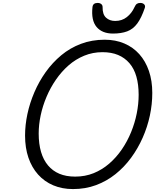

<svg xmlns="http://www.w3.org/2000/svg" viewBox="-20 -1271 1059 1310"><path d="M478 19Q404 19 343.5 -6.5Q283 -32 240 -80Q197 -128 174 -195Q151 -262 151 -346Q151 -418 167 -493Q183 -568 214.5 -641.5Q246 -715 292 -779.5Q338 -844 398 -894Q458 -944 532.5 -972Q607 -1000 694 -1000Q768 -1000 828 -974.5Q888 -949 930.5 -901.5Q973 -854 996 -787Q1019 -720 1019 -637Q1019 -560 1002.5 -482.5Q986 -405 953.5 -331.5Q921 -258 874.5 -194.5Q828 -131 768 -83Q708 -35 635.5 -8Q563 19 478 19ZM493 -66Q561 -66 619 -89.5Q677 -113 725.5 -155Q774 -197 811.5 -252Q849 -307 874.5 -369.5Q900 -432 913 -497Q926 -562 926 -624Q926 -694 910.5 -748.5Q895 -803 863 -840Q831 -877 785.5 -896Q740 -915 679 -915Q613 -915 554.5 -891Q496 -867 448 -825Q400 -783 362 -728Q324 -673 297.5 -610.5Q271 -548 257.5 -484Q244 -420 244 -360Q244 -289 260 -234.5Q276 -180 307.5 -142.5Q339 -105 385 -85.5Q431 -66 493 -66ZM751 -1042Q677 -1042 639 -1087Q601 -1132 611 -1223Q613 -1238 622 -1244.5Q631 -1251 646 -1251Q661 -1251 670.5 -1243.5Q680 -1236 680 -1223Q679 -1173 703.5 -1150.5Q728 -1128 766 -1128Q812 -1128 845.5 -1154.5Q879 -1181 897 -1221Q905 -1239 914 -1245Q923 -1251 937 -1251Q954 -1251 963.5 -1241.5Q973 -1232 968 -1217Q945 -1149 916.5 -1110.5Q888 -1072 847.5 -1057Q807 -1042 751 -1042Z"/></svg>

Font: Playwrite CZ
Style: Regular
Weight: 400
Designer: Veronika Burian, José Scaglione
Foundry: TypeTogether
Version: Version 1.002